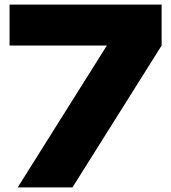

<svg xmlns="http://www.w3.org/2000/svg" viewBox="-20 -820 749 840"><path d="M57.4 0H297L687.1 -620.8V-800H21.8V-620.8H447.5Z"/></svg>

Font: Calandify
Style: Semi Bold
Weight: 700
Designer: Brittany Allen
Foundry: Brittany Allen
Version: Version 1.0; ttfautohint (v1.8.4.7-5d5b)